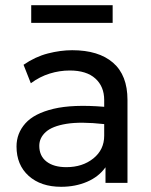

<svg xmlns="http://www.w3.org/2000/svg" viewBox="-20 -703 582 738"><path d="M215 15Q137 15 90.2 -27Q43.5 -69 43.5 -140Q43.5 -190.5 77.5 -228.8Q111.5 -267 185.8 -284.8Q260 -302.5 380.5 -292.5V-318.5Q380.5 -370.5 346.5 -401.2Q312.5 -432 248 -432Q209 -432 171 -420.2Q133 -408.5 98.5 -383L70.5 -454Q115.5 -485 164 -497.5Q212.5 -510 257.5 -510Q359 -510 414.5 -462Q470 -414 470 -319V0H385.5V-60Q359.5 -23.5 314.5 -4.2Q269.5 15 215 15ZM131 -142.5Q131 -103.5 158.8 -82Q186.5 -60.5 235 -60.5Q297 -60.5 338.8 -94Q380.5 -127.5 380.5 -181.5V-226Q290 -236 235.2 -227Q180.5 -218 155.8 -195.5Q131 -173 131 -142.5ZM100 -615V-683H413V-615Z"/></svg>

Font: Geologica Light
Style: Regular
Weight: 300
Designer: Sindre Bremnes, Frode Helland
Foundry: Monokrom Skriftforlag AS
Version: Version 1.010; ttfautohint (v1.8.4.7-5d5b);gftools[0.9.28]